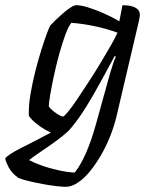

<svg xmlns="http://www.w3.org/2000/svg" viewBox="-80 -520 584 740"><path d="M173 200Q162 200 139 197.5Q116 195 88.5 190Q61 185 35 179Q9 173 -9 166Q-35 147 -46.5 125Q-58 103 -60 91Q-57 85 -40.5 74Q-24 63 2 50Q28 37 58 21.5Q88 6 116 -9Q96 -18 77 -31Q58 -44 45.5 -56.5Q33 -69 31 -75Q30 -112 37.5 -157Q45 -202 56.5 -247Q68 -292 80 -330Q92 -368 101.5 -393Q111 -418 114 -422Q121 -430 134 -442.5Q147 -455 162.5 -468.5Q178 -482 192 -491Q206 -500 214 -500Q232 -500 259.5 -491.5Q287 -483 319 -469Q351 -455 380 -438L392 -500Q400 -500 411.5 -499Q423 -498 434 -494Q445 -490 452 -482.5Q459 -475 459 -462Q459 -461 458.5 -455.5Q458 -450 456 -442L368 -67Q359 -31 344 6.5Q329 44 309 78.5Q289 113 266.5 140.5Q244 168 220 184Q196 200 173 200ZM208 145Q230 118 251 70.5Q272 23 290 -42L343 -233Q350 -257 356.5 -276.5Q363 -296 367 -301L362 -304Q337 -258 309.5 -207.5Q282 -157 253.5 -110.5Q225 -64 195 -28Q184 -14 161.5 4Q139 22 113 40Q87 58 65 73Q43 88 32 97Q46 105 77 116.5Q108 128 144 136Q180 144 208 145ZM163 -71Q167 -71 182 -89Q197 -107 217.5 -137.5Q238 -168 261.5 -204Q285 -240 307 -276.5Q329 -313 347 -344.5Q365 -376 373 -394Q329 -410 283 -419.5Q237 -429 195 -432Q184 -419 172 -386.5Q160 -354 148.5 -312.5Q137 -271 128 -229Q119 -187 113.5 -154.5Q108 -122 108 -110Q117 -97 136 -84Q155 -71 163 -71Z"/></svg>

Font: Texturina 12pt Light
Style: Italic
Weight: 300
Italic angle: -11°
Designer: Guillermo Torres Carreño
Foundry: Omnibus-Type
Version: Version 1.002